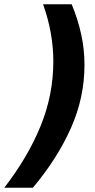

<svg xmlns="http://www.w3.org/2000/svg" viewBox="-66 -770 444 900"><path d="M270 -750Q299 -680 314.5 -609.5Q330 -539 330 -466Q330 -311 265.5 -167.5Q201 -24 88 110H-46Q64 -32 124 -178.5Q184 -325 184 -482Q184 -615 136 -750Z"/></svg>

Font: Geist
Style: Bold Italic
Weight: 700
Italic angle: -12°
Designer: Basement.studio, Andrés Briganti, Mateo Zaragoza
Foundry: Basement.studio, Vercel, Andrés Briganti, Guido Ferreyra, Mateo Zaragoza
Version: Version 1.500; ttfautohint (v1.8.4.7-5d5b)